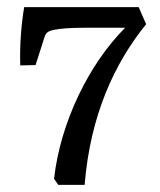

<svg xmlns="http://www.w3.org/2000/svg" viewBox="-20 -520 450 540"><path d="M332 -442C231 -341 150 -177 132 -17L144 0H218C234 -196 302 -342 391 -452L370 -500H48C40 -452 35 -393 37 -336L80 -337L105 -415C109 -429 117 -433 131 -436C150 -440 181 -442 221 -442Z"/></svg>

Font: Yrsa
Style: Regular
Weight: 400
Designer: Anna Giedrys (Yrsa+Rasa design), David Brezina (Yrsa art-direction, Rasa art-direction, design)
Foundry: Rosetta Type Foundry
Version: Version 1.001;PS 1.1;hotconv 1.0.88;makeotf.lib2.5.647800